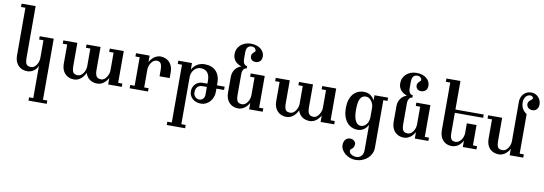

<svg xmlns="http://www.w3.org/2000/svg" viewBox="-69 -1190 5722 2021"><g transform="rotate(10 2791.5 -179.5)"><path d="M473.1 313H278.3V277.8H323.2V-68.4Q315.9 -48.3 303.5 -33.7Q291 -19 275.9 -9Q260.7 1 243.9 5.9Q227.1 10.7 210.9 10.7Q180.7 10.7 156 0.7Q131.3 -9.3 113.8 -28.1Q96.2 -46.9 86.4 -73.2Q76.7 -99.6 76.7 -131.8V-644H29.8V-679.7H179.7V-132.3Q179.7 -104.5 182.9 -86.7Q186 -68.8 193.4 -58.6Q200.7 -48.3 213.1 -44.2Q225.6 -40 244.1 -40Q260.7 -40 275.4 -50Q290 -60.1 300.5 -75.9Q311 -91.8 317.1 -111.6Q323.2 -131.3 323.2 -150.9V-339.8H276.9V-375H426.8V277.8H473.1Z M1220.2 0H1074.7V-69.8Q1065.4 -52.2 1053 -37.4Q1040.5 -22.5 1025.6 -11.7Q1010.7 -1 994.1 4.9Q977.5 10.7 960 10.7Q911.1 10.7 877.9 -13.2Q844.7 -37.1 831.1 -81.1Q822.3 -60.5 809.3 -43.7Q796.4 -26.9 780.8 -14.6Q765.1 -2.4 747.3 4.2Q729.5 10.7 710.9 10.7Q680.2 10.7 655.5 0.5Q630.9 -9.8 613.3 -28.6Q595.7 -47.4 586.2 -73.5Q576.7 -99.6 576.7 -131.8V-339.8H529.3V-375H679.2V-132.3Q679.2 -104.5 682.9 -86.4Q686.5 -68.4 694.1 -58.1Q701.7 -47.9 714.1 -43.9Q726.6 -40 744.1 -40Q760.7 -40 775.1 -50.3Q789.6 -60.5 800.5 -76.4Q811.5 -92.3 817.9 -112.1Q824.2 -131.8 824.2 -150.9V-339.8H777.3V-375H927.2V-132.3Q927.2 -106 930.9 -88.4Q934.6 -70.8 942.4 -60.1Q950.2 -49.3 962.9 -44.7Q975.6 -40 993.2 -40Q1009.8 -40 1024.2 -50.5Q1038.6 -61 1049.3 -77.4Q1060.1 -93.8 1066.4 -113.3Q1072.8 -132.8 1072.8 -150.9V-339.8H1025.9V-375H1175.3V-35.2H1220.2Z M1700.7 -178.7H1592.3V-243.2Q1592.3 -269 1589.1 -286.6Q1585.9 -304.2 1578.9 -315.2Q1571.8 -326.2 1560.8 -330.8Q1549.8 -335.4 1534.2 -335.4Q1517.6 -335.4 1502.9 -325.4Q1488.3 -315.4 1477.3 -299.6Q1466.3 -283.7 1460 -263.7Q1453.6 -243.7 1453.6 -224.1V-35.2H1500.5V0H1304.2V-35.2H1351.6V-339.8H1306.2V-375H1451.7V-305.2Q1460.4 -322.8 1473.1 -337.6Q1485.8 -352.5 1500.7 -363.3Q1515.6 -374 1532.5 -380.1Q1549.3 -386.2 1566.9 -386.2Q1597.2 -386.2 1621.8 -375.7Q1646.5 -365.2 1664.1 -346.4Q1681.6 -327.6 1691.2 -301.5Q1700.7 -275.4 1700.7 -243.7Z M2286.1 -154.8H2204.6V-120.6Q2204.6 -89.8 2194.1 -62.5Q2183.6 -35.2 2165.5 -14.9Q2147.5 5.4 2123 17.3Q2098.6 29.3 2071.3 29.3Q2043.9 29.3 2020.5 21.2Q1997.1 13.2 1980.2 -1.5Q1963.4 -16.1 1953.9 -36.9Q1944.3 -57.6 1944.3 -83.5Q1944.3 -106.4 1952.9 -126Q1961.4 -145.5 1975.8 -159.7Q1990.2 -173.8 2009.5 -181.9Q2028.8 -189.9 2050.8 -189.9H2102.1V-222.2Q2102.1 -277.3 2077.6 -307.6Q2053.2 -337.9 2005.4 -337.9Q1982.9 -337.9 1964.6 -328.4Q1946.3 -318.8 1933.1 -303.2Q1919.9 -287.6 1912.8 -266.8Q1905.8 -246.1 1905.8 -224.1V277.8H1952.1V313H1755.9V277.8H1803.7V-339.8H1758.3V-375H1904.3V-305.2Q1925.3 -343.3 1960 -364.7Q1994.6 -386.2 2039.6 -386.2Q2077.6 -386.2 2108.4 -374.8Q2139.2 -363.3 2160.4 -341.3Q2181.6 -319.3 2193.1 -287.1Q2204.6 -254.9 2204.6 -213.4V-189.9H2286.1ZM2102.1 -154.8H2053.7Q2021 -154.8 2002.2 -134.3Q1983.4 -113.8 1983.4 -75.7Q1983.4 -61.5 1988.5 -49.6Q1993.7 -37.6 2002.2 -28.8Q2010.7 -20 2022 -15.1Q2033.2 -10.3 2045.4 -10.3Q2057.6 -10.3 2068.1 -14.9Q2078.6 -19.5 2086.2 -27.6Q2093.8 -35.6 2097.9 -46.4Q2102.1 -57.1 2102.1 -68.8Z M2726.6 0H2581.5V-69.8Q2572.3 -52.2 2560.1 -37.4Q2547.9 -22.5 2533 -12Q2518.1 -1.5 2501.2 4.6Q2484.4 10.7 2466.3 10.7Q2436 10.7 2411.4 0.7Q2386.7 -9.3 2369.1 -28.1Q2351.6 -46.9 2341.8 -73.2Q2332 -99.6 2332 -131.8V-302.7Q2332 -328.1 2339.4 -349.1Q2346.7 -370.1 2359.1 -386.2Q2371.6 -402.3 2387.9 -413.6Q2404.3 -424.8 2421.9 -430.2Q2402.8 -436.5 2385.7 -446.8Q2368.7 -457 2356.2 -471.2Q2343.8 -485.4 2336.4 -504.4Q2329.1 -523.4 2329.1 -547.4Q2329.1 -577.6 2340.8 -602.8Q2352.5 -627.9 2373 -646Q2393.6 -664.1 2421.4 -674.1Q2449.2 -684.1 2481.4 -684.1Q2515.6 -684.1 2542.5 -675Q2569.3 -666 2587.9 -650.9Q2606.4 -635.7 2616.5 -615.5Q2626.5 -595.2 2626.5 -573.2Q2626.5 -537.6 2607.4 -520Q2588.4 -502.4 2560.1 -502.4Q2533.7 -502.4 2518.6 -516.8Q2503.4 -531.2 2503.4 -554.7Q2503.4 -569.8 2509.3 -579.1Q2515.1 -588.4 2522.2 -595Q2529.3 -601.6 2535.2 -606.4Q2541 -611.3 2541 -617.7Q2541 -632.8 2528.6 -644.5Q2516.1 -656.2 2494.1 -656.2Q2465.8 -656.2 2451.2 -637.9Q2436.5 -619.6 2436.5 -578.6V-509.8Q2436.5 -496.1 2439.5 -484.1Q2442.4 -472.2 2448.2 -463.4Q2454.1 -454.6 2462.4 -449.7Q2470.7 -444.8 2481.9 -444.8V-419.4Q2470.7 -419.4 2461.9 -414.1Q2453.1 -408.7 2447.3 -399.4Q2441.4 -390.1 2438.2 -377.4Q2435.1 -364.7 2435.1 -350.6V-132.3Q2435.1 -106.4 2438.2 -88.6Q2441.4 -70.8 2448.7 -60.1Q2456.1 -49.3 2468.5 -44.7Q2481 -40 2499.5 -40Q2516.1 -40 2530.8 -50Q2545.4 -60.1 2556.2 -76.2Q2566.9 -92.3 2573 -112.1Q2579.1 -131.8 2579.1 -150.9V-339.8H2532.2V-375H2682.1V-35.2H2726.6Z M3490.7 0H3345.2V-69.8Q3335.9 -52.2 3323.5 -37.4Q3311 -22.5 3296.1 -11.7Q3281.2 -1 3264.6 4.9Q3248 10.7 3230.5 10.7Q3181.6 10.7 3148.4 -13.2Q3115.2 -37.1 3101.6 -81.1Q3092.8 -60.5 3079.8 -43.7Q3066.9 -26.9 3051.3 -14.6Q3035.6 -2.4 3017.8 4.2Q3000 10.7 2981.4 10.7Q2950.7 10.7 2926 0.5Q2901.4 -9.8 2883.8 -28.6Q2866.2 -47.4 2856.7 -73.5Q2847.2 -99.6 2847.2 -131.8V-339.8H2799.8V-375H2949.7V-132.3Q2949.7 -104.5 2953.4 -86.4Q2957 -68.4 2964.6 -58.1Q2972.2 -47.9 2984.6 -43.9Q2997.1 -40 3014.6 -40Q3031.2 -40 3045.7 -50.3Q3060.1 -60.5 3071 -76.4Q3082 -92.3 3088.4 -112.1Q3094.7 -131.8 3094.7 -150.9V-339.8H3047.9V-375H3197.8V-132.3Q3197.8 -106 3201.4 -88.4Q3205.1 -70.8 3212.9 -60.1Q3220.7 -49.3 3233.4 -44.7Q3246.1 -40 3263.7 -40Q3280.3 -40 3294.7 -50.5Q3309.1 -61 3319.8 -77.4Q3330.6 -93.8 3336.9 -113.3Q3343.3 -132.8 3343.3 -150.9V-339.8H3296.4V-375H3445.8V-35.2H3490.7Z M4000.5 -340.3H3955.6V167Q3955.6 201.7 3941.4 231.4Q3927.2 261.2 3902.6 283.2Q3877.9 305.2 3845 317.6Q3812 330.1 3774.4 330.1Q3743.7 330.1 3714.8 319.3Q3686 308.6 3663.8 290.3Q3641.6 272 3628.2 248.3Q3614.7 224.6 3614.7 198.7Q3614.7 162.6 3633.3 140.4Q3651.9 118.2 3685.5 118.2Q3697.3 118.2 3707.8 122.6Q3718.3 127 3726.1 133.8Q3733.9 140.6 3738.5 148.9Q3743.2 157.2 3743.2 165Q3743.2 206.1 3714.4 223.1Q3701.2 231.4 3701.2 243.7Q3701.2 253.9 3706.5 263.4Q3711.9 272.9 3722.2 280.5Q3732.4 288.1 3746.8 292.7Q3761.2 297.4 3779.8 297.4Q3793.9 297.4 3807.1 292.2Q3820.3 287.1 3830.6 276.6Q3840.8 266.1 3846.9 250Q3853 233.9 3853 211.4V-59.1Q3835 -23.9 3806.4 -5.1Q3777.8 13.7 3742.7 13.7Q3706.1 13.7 3676.3 -0.7Q3646.5 -15.1 3625.2 -41.7Q3604 -68.4 3592.5 -106.2Q3581.1 -144 3581.1 -191.4Q3581.1 -238.3 3592.3 -275.1Q3603.5 -312 3624.3 -337.9Q3645 -363.8 3674.6 -377.4Q3704.1 -391.1 3740.7 -391.1Q3779.3 -391.1 3808.3 -372.6Q3837.4 -354 3854.5 -318.8Q3854.5 -332.5 3854.7 -346.7Q3855 -360.8 3855 -375H4000.5ZM3853 -239.3Q3853 -259.8 3846.4 -278.8Q3839.8 -297.9 3828.6 -312.7Q3817.4 -327.6 3802.2 -336.7Q3787.1 -345.7 3770 -345.7Q3748.5 -345.7 3733.2 -336.4Q3717.8 -327.1 3708.3 -307.9Q3698.7 -288.6 3694.3 -258.8Q3689.9 -229 3689.9 -188Q3689.9 -113.8 3710.4 -73.2Q3731 -32.7 3769 -32.7Q3786.6 -32.7 3802 -41.5Q3817.4 -50.3 3828.9 -64.9Q3840.3 -79.6 3846.7 -99.1Q3853 -118.7 3853 -140.1Z M4497.1 0H4352.1V-69.8Q4342.8 -52.2 4330.6 -37.4Q4318.4 -22.5 4303.5 -12Q4288.6 -1.5 4271.7 4.6Q4254.9 10.7 4236.8 10.7Q4206.5 10.7 4181.9 0.7Q4157.2 -9.3 4139.6 -28.1Q4122.1 -46.9 4112.3 -73.2Q4102.5 -99.6 4102.5 -131.8V-302.7Q4102.5 -328.1 4109.9 -349.1Q4117.2 -370.1 4129.6 -386.2Q4142.1 -402.3 4158.4 -413.6Q4174.8 -424.8 4192.4 -430.2Q4173.3 -436.5 4156.2 -446.8Q4139.2 -457 4126.7 -471.2Q4114.3 -485.4 4106.9 -504.4Q4099.6 -523.4 4099.6 -547.4Q4099.6 -577.6 4111.3 -602.8Q4123 -627.9 4143.6 -646Q4164.1 -664.1 4191.9 -674.1Q4219.7 -684.1 4252 -684.1Q4286.1 -684.1 4313 -675Q4339.8 -666 4358.4 -650.9Q4377 -635.7 4387 -615.5Q4397 -595.2 4397 -573.2Q4397 -537.6 4377.9 -520Q4358.9 -502.4 4330.6 -502.4Q4304.2 -502.4 4289.1 -516.8Q4273.9 -531.2 4273.9 -554.7Q4273.9 -569.8 4279.8 -579.1Q4285.6 -588.4 4292.7 -595Q4299.8 -601.6 4305.7 -606.4Q4311.5 -611.3 4311.5 -617.7Q4311.5 -632.8 4299.1 -644.5Q4286.6 -656.2 4264.6 -656.2Q4236.3 -656.2 4221.7 -637.9Q4207 -619.6 4207 -578.6V-509.8Q4207 -496.1 4210 -484.1Q4212.9 -472.2 4218.8 -463.4Q4224.6 -454.6 4232.9 -449.7Q4241.2 -444.8 4252.4 -444.8V-419.4Q4241.2 -419.4 4232.4 -414.1Q4223.6 -408.7 4217.8 -399.4Q4211.9 -390.1 4208.7 -377.4Q4205.6 -364.7 4205.6 -350.6V-132.3Q4205.6 -106.4 4208.7 -88.6Q4211.9 -70.8 4219.2 -60.1Q4226.6 -49.3 4239 -44.7Q4251.5 -40 4270 -40Q4286.6 -40 4301.3 -50Q4315.9 -60.1 4326.7 -76.2Q4337.4 -92.3 4343.5 -112.1Q4349.6 -131.8 4349.6 -150.9V-339.8H4302.7V-375H4452.6V-35.2H4497.1Z M5022.9 -339.8H4720.2V-132.3Q4720.2 -107.4 4722.9 -90.1Q4725.6 -72.8 4732.2 -61.5Q4738.8 -50.3 4750.2 -45.2Q4761.7 -40 4778.8 -40Q4797.4 -40 4813 -49.8Q4828.6 -59.6 4839.8 -75.2Q4851.1 -90.8 4857.4 -110.8Q4863.8 -130.9 4863.8 -150.9V-252.9H4967.3V-35.2H5011.2V0H4865.2V-69.8Q4847.2 -32.2 4815.7 -10.7Q4784.2 10.7 4746.1 10.7Q4717.3 10.7 4693.4 0.2Q4669.4 -10.3 4652.6 -29.3Q4635.7 -48.3 4626.5 -74.5Q4617.2 -100.6 4617.2 -131.8V-645H4570.3V-680.2H4720.2V-375H5022.9Z M5583 -580.6Q5583 -564 5577.9 -550.5Q5572.8 -537.1 5564 -527.8Q5555.2 -518.6 5543.5 -513.7Q5531.7 -508.8 5518.6 -508.8Q5503.9 -508.8 5492.4 -513.2Q5481 -517.6 5472.9 -525.1Q5464.8 -532.7 5460.4 -543Q5456.1 -553.2 5456.1 -564.9Q5456.1 -580.1 5463.4 -589.8Q5470.7 -599.6 5479.5 -606.7Q5488.3 -613.8 5495.6 -619.4Q5502.9 -625 5502.9 -632.3Q5502.9 -639.2 5499.5 -644Q5496.1 -648.9 5491.2 -652.1Q5486.3 -655.3 5481 -656.7Q5475.6 -658.2 5471.2 -658.2Q5458.5 -658.2 5446.3 -652.6Q5434.1 -647 5424.8 -636Q5415.5 -625 5409.9 -608.9Q5404.3 -592.8 5404.3 -572.3Q5404.3 -555.7 5407.7 -539.8Q5411.1 -523.9 5418.5 -509.3Q5425.8 -494.6 5437.7 -481.7Q5449.7 -468.8 5466.8 -458.5V-35.2H5511.2V0H5366.2V-69.8Q5356.9 -52.2 5344.7 -37.4Q5332.5 -22.5 5317.6 -12Q5302.7 -1.5 5285.9 4.6Q5269 10.7 5251 10.7Q5220.7 10.7 5196 0.7Q5171.4 -9.3 5153.8 -27.8Q5136.2 -46.4 5126.7 -72.8Q5117.2 -99.1 5117.2 -131.8V-339.8H5069.8V-375H5219.7V-132.3Q5219.7 -104.5 5222.9 -86.7Q5226.1 -68.8 5233.6 -58.3Q5241.2 -47.9 5253.7 -43.9Q5266.1 -40 5284.2 -40Q5300.8 -40 5315.4 -50Q5330.1 -60.1 5340.8 -76.2Q5351.6 -92.3 5357.7 -112.1Q5363.8 -131.8 5363.8 -150.9V-571.8Q5363.8 -595.2 5371.6 -616.7Q5379.4 -638.2 5394 -654.5Q5408.7 -670.9 5429.7 -680.7Q5450.7 -690.4 5477.1 -690.4Q5499 -690.4 5518.3 -681.9Q5537.6 -673.3 5552 -658.4Q5566.4 -643.6 5574.7 -623.5Q5583 -603.5 5583 -580.6Z"/></g></svg>

Font: Arian Grqi
Style: Italic
Weight: 400
Italic angle: -15°
Designer: Ruben Hakobyan (Tarumian)
Foundry: Ruben Hakobyan (Tarumian)
Version: Version 1.002